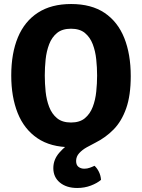

<svg xmlns="http://www.w3.org/2000/svg" viewBox="-20 -718 706 956"><path d="M36 -342Q36 -452.5 69.2 -532.2Q102.5 -612 169 -655Q235.5 -698 334 -698Q435 -698 500.8 -653.8Q566.5 -609.5 598.8 -528.8Q631 -448 631 -339Q631 -242.5 608.2 -178.2Q585.5 -114 545.8 -73.5Q506 -33 455 -7.5Q434 3 411.8 15.5Q389.5 28 374.2 44.8Q359 61.5 359 83.5Q359 104 371 113Q383 122 400 122Q414 122 427.2 117.2Q440.5 112.5 450.5 107.5Q463 118.5 472.2 137Q481.5 155.5 483 177.5Q464 194 432.5 206Q401 218 364.5 218Q311 218 278.2 191Q245.5 164 245.5 119Q245.5 76 276 41.5Q306.5 7 343 -14.5L365 14Q357 14.5 349 14.8Q341 15 333.5 15Q232 15 166 -30Q100 -75 68 -155.2Q36 -235.5 36 -342ZM203 -342Q203 -302.5 207.2 -261.5Q211.5 -220.5 224.8 -185.8Q238 -151 264 -129.5Q290 -108 333.5 -108Q377 -108 402.8 -129.5Q428.5 -151 441.8 -185.8Q455 -220.5 459.2 -261.5Q463.5 -302.5 463.5 -342Q463.5 -381.5 459.2 -422.2Q455 -463 441.8 -497.8Q428.5 -532.5 402.8 -553.8Q377 -575 333.5 -575Q290 -575 264 -553.8Q238 -532.5 224.8 -497.8Q211.5 -463 207.2 -422.2Q203 -381.5 203 -342Z"/></svg>

Font: Signika
Style: Bold
Weight: 700
Designer: Anna Giedry
Foundry: Anna Giedry
Version: Version 2.001